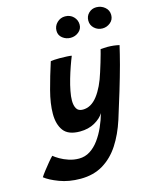

<svg xmlns="http://www.w3.org/2000/svg" viewBox="-265 -829 953 1186"><g transform="rotate(-15 211.5 -236.0)"><path d="M101 263.5Q26.5 263.5 -33.5 240.8Q-93.5 218 -123 194Q-114.5 180 -97 157.5Q-79.5 135 -61.5 113.2Q-43.5 91.5 -32.5 81Q-19.5 92 4.2 106Q28 120 59 130.2Q90 140.5 123.5 140.5Q162.5 140.5 194.5 120Q226.5 99.5 251.5 65.2Q276.5 31 295.2 -11Q314 -53 326 -96Q308 -65.5 267.5 -42.5Q227 -19.5 172.5 -19.5Q98.5 -19.5 68.2 -59.8Q38 -100 38 -167.5Q38 -233 59.8 -315.5Q81.5 -398 110 -486Q118.5 -487.5 134.2 -488.5Q150 -489.5 167.5 -489.5Q191.5 -489.5 214 -488.2Q236.5 -487 244 -485Q233 -458.5 220.8 -423.5Q208.5 -388.5 197.5 -350.5Q186.5 -312.5 179.8 -277.5Q173 -242.5 173 -216.5Q173 -185 184.5 -165.2Q196 -145.5 224.5 -145.5Q277.5 -145.5 318.2 -198.2Q359 -251 386.5 -341Q395.5 -368 404.2 -397.8Q413 -427.5 419.2 -450.2Q425.5 -473 426.5 -478.5Q449.5 -480.5 469 -480.5Q510 -480.5 546 -472Q534.5 -421.5 516.5 -353Q497.5 -282.5 471.8 -197.2Q446 -112 419.5 -28Q391.5 59 348.8 124.5Q306 190 244.8 226.8Q183.5 263.5 101 263.5ZM472 -598.5Q442 -598.5 420.2 -618.2Q398.5 -638 398.5 -667.5Q398.5 -696.5 418.5 -715.8Q438.5 -735 466.5 -735Q498 -735 521.2 -715.5Q544.5 -696 544.5 -665.5Q544.5 -635 522 -616.8Q499.5 -598.5 472 -598.5ZM266.5 -593.5Q238 -593.5 215.2 -611Q192.5 -628.5 192.5 -657.5Q192.5 -688 214.2 -709.2Q236 -730.5 266 -730.5Q298.5 -730.5 319.5 -709.2Q340.5 -688 340.5 -658Q340.5 -630 318.2 -611.8Q296 -593.5 266.5 -593.5Z"/></g></svg>

Font: Grandstander SemiBold
Style: Italic
Weight: 600
Italic angle: -15°
Designer: Tyler Finck
Foundry: Etcetera Type Co
Version: Version 1.200; ttfautohint (v1.8.3)